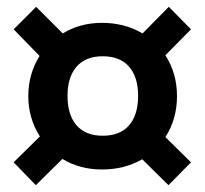

<svg xmlns="http://www.w3.org/2000/svg" viewBox="-20 -623 600 563"><path d="M465 -221 540 -147 474 -80 397 -156Q345 -126 279 -126Q214 -126 163 -157L85 -80L20 -147L97 -223Q63 -276 63 -341Q63 -406 96 -459L20 -537L86 -603L164 -525Q215 -556 279 -556Q345 -556 398 -525L475 -603L540 -537L465 -461Q499 -408 499 -341Q499 -274 465 -221ZM281 -225Q332 -225 358.5 -255.5Q385 -286 385 -342Q385 -397 358.5 -427.5Q332 -458 281 -458Q231 -458 204.5 -427.5Q178 -397 178 -342Q178 -286 204.5 -255.5Q231 -225 281 -225Z"/></svg>

Font: Fira Sans SemiBold
Style: Regular
Weight: 600
Designer: bBox Type GmbH & Carrois Corporate GbR & Edenspiekermann AG
Foundry: bBox Type GmbH & Carrois Corporate GbR & Edenspiekermann AG
Version: Version 4.301;PS 004.301;hotconv 1.0.88;makeotf.lib2.5.64775